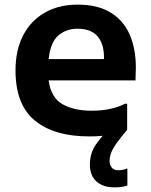

<svg xmlns="http://www.w3.org/2000/svg" viewBox="-20 -579 653 829"><path d="M365 10Q214 10 130.5 -58.5Q47 -127 47 -275Q47 -363 80 -426.5Q113 -490 173.5 -524.5Q234 -559 315 -559Q406 -559 463 -521.5Q520 -484 545 -417.5Q570 -351 566 -265L565 -232H190Q200 -157 250 -129Q300 -101 375 -101Q424 -101 461 -110Q498 -119 519 -131H529V-18Q501 -6 460.5 2Q420 10 365 10ZM314 -455Q266 -455 232 -426Q198 -397 190 -324H429V-330Q429 -391 400.5 -423Q372 -455 314 -455ZM368 132Q368 81 395.5 43Q423 5 453 -26L529 -18Q491 26 472 56.5Q453 87 453 116Q453 132 462 144Q471 156 490 156Q499 156 508.5 154.5Q518 153 527 149H530V222Q519 226 504.5 228Q490 230 474 230Q424 230 396 204Q368 178 368 132Z"/></svg>

Font: Kufam SemiBold
Style: Regular
Weight: 600
Designer: Wael Morcos, Artur Schmal
Foundry: Original Type
Version: Version 1.300; ttfautohint (v1.8.3)